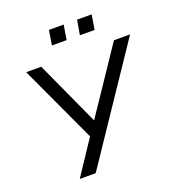

<svg xmlns="http://www.w3.org/2000/svg" viewBox="-157 -1018 1040 1141"><g transform="rotate(-20 363.0 -447.5)"><path d="M151 0 304 -230 305 -196 69 -705H164L358 -281H339L624 -705H726L252 0ZM444 -802 460 -895H552L537 -802ZM267 -802 282 -895H375L360 -802Z"/></g></svg>

Font: Nunito Sans 12pt Medium
Style: Italic
Weight: 500
Italic angle: -9°
Designer: Vernon Adams
Foundry: Vernon Adams
Version: Version 3.101;gftools[0.9.27]